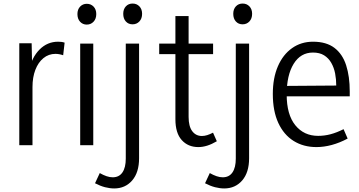

<svg xmlns="http://www.w3.org/2000/svg" viewBox="-20 -813 2010 1075"><path d="M88 0V-570.7H157.2L160.4 -416H141.2Q157.9 -492 201.6 -535.8Q245.2 -579.5 305.4 -579.5Q314.6 -579.5 323.6 -578.4Q332.6 -577.4 341.8 -574.2L333.7 -503.7Q310.7 -511.4 290.5 -511.4Q252.3 -511.4 223.1 -487.5Q193.9 -463.6 177.9 -421.9Q161.9 -380.3 161.9 -325.7V0Z M429 0V-569H502.2V0ZM465.6 -675.3Q443.3 -675.3 428.4 -691.3Q413.5 -707.3 413.5 -734.3Q413.5 -760.2 428.5 -776Q443.6 -791.7 465.9 -791.7Q488.9 -791.7 504 -776Q519 -760.2 519 -734.3Q519 -707.6 503.8 -691.5Q488.6 -675.3 465.6 -675.3Z M619.4 242.1Q595.2 242.1 568.1 235.2Q541.1 228.2 512 213L538.6 156Q558.4 167.3 576.5 173.5Q594.6 179.7 611 179.7Q647 179.7 665.6 152.3Q684.2 124.9 684.2 75.3V-569H758.7V73Q758.7 152.6 720 197.4Q681.3 242.1 619.4 242.1ZM722.2 -676.8Q699.1 -676.8 684.6 -692.8Q670 -708.8 670 -735.7Q670 -761.7 684.7 -777.4Q699.4 -793.1 722.4 -793.1Q745.5 -793.1 760.5 -777.4Q775.6 -761.7 775.6 -735.7Q775.6 -709 760.4 -692.9Q745.2 -676.8 722.2 -676.8Z M1090.6 10.5Q1032.9 10.5 997.5 -28.8Q962.1 -68.1 962.1 -145.4V-723H1036V-158.8Q1036 -105.6 1056.3 -78.6Q1076.6 -51.6 1110.5 -51.6Q1125 -51.6 1140.1 -56.4Q1155.2 -61.2 1172.7 -70.2L1194 -22.2Q1165.8 -5.6 1140.1 2.5Q1114.5 10.5 1090.6 10.5ZM871.4 -510V-569H1173.1V-510Z M1235.4 242.1Q1211.2 242.1 1184.1 235.2Q1157.1 228.2 1128 213L1154.6 156Q1174.4 167.3 1192.5 173.5Q1210.6 179.7 1227 179.7Q1263 179.7 1281.6 152.3Q1300.2 124.9 1300.2 75.3V-569H1374.7V73Q1374.7 152.6 1336 197.4Q1297.3 242.1 1235.4 242.1ZM1338.2 -676.8Q1315.1 -676.8 1300.6 -692.8Q1286 -708.8 1286 -735.7Q1286 -761.7 1300.7 -777.4Q1315.4 -793.1 1338.4 -793.1Q1361.5 -793.1 1376.5 -777.4Q1391.6 -761.7 1391.6 -735.7Q1391.6 -709 1376.4 -692.9Q1361.2 -676.8 1338.2 -676.8Z M1751.7 10.5Q1679.2 10.5 1624 -23.9Q1568.9 -58.3 1538.2 -124.8Q1507.5 -191.3 1507.5 -286.7Q1507.5 -375.9 1535.8 -441.6Q1564.1 -507.3 1615.1 -543.4Q1666 -579.5 1732.6 -579.5Q1807.2 -579.5 1852.6 -544.9Q1898 -510.2 1918.1 -447.4Q1938.2 -384.6 1938.2 -301.6V-273.7H1549.5L1550 -331.7L1862.6 -334Q1862.6 -369 1856.3 -402Q1849.9 -434.9 1834.6 -461.4Q1819.3 -488 1794.4 -503.4Q1769.6 -518.8 1732.3 -518.8Q1663.1 -518.8 1624.1 -455.5Q1585.1 -392.2 1585.1 -283.8Q1585.1 -171.2 1633.4 -111.8Q1681.7 -52.3 1761.1 -52.3Q1796.7 -52.3 1831.2 -61.5Q1865.8 -70.7 1903.6 -89.8L1926.5 -37.2Q1881.8 -13.3 1837.6 -1.4Q1793.4 10.5 1751.7 10.5Z"/></svg>

Font: Yaldevi ExtraLight
Style: Regular
Weight: 200
Designer: Sol Matas, Rajitha Manaperi, Kosala Senevirathne
Foundry: Mooniak
Version: Version 1.100